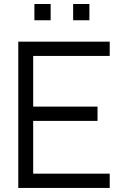

<svg xmlns="http://www.w3.org/2000/svg" viewBox="-20 -925 610 945"><path d="M340 -825.3V-905.3H420V-825.3ZM149.3 -825.3V-905.3H229.3V-825.3ZM70 0V-720H520V-649.7H143.3V-400.3H460V-330H143.3V-70.3H520V0Z"/></svg>

Font: Manrope ExtraLight
Style: Regular
Weight: 200
Designer: Mikhail Sharanda
Foundry: Mikhail Sharanda
Version: Version 4.505